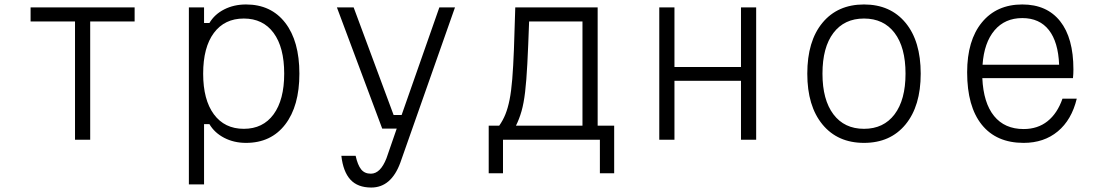

<svg xmlns="http://www.w3.org/2000/svg" viewBox="-20 -626 4940 860"><path d="M316 0V-530H117V-593H583V-530H384V0Z M826 200V-593H894V-523H918Q941 -562 984.5 -584Q1028 -606 1082 -606Q1194 -606 1257.5 -524Q1321 -442 1321 -296Q1321 -151 1257.5 -68.5Q1194 14 1082 14Q1028 14 984.5 -8.5Q941 -31 918 -70H894V200ZM1072 -49Q1158 -49 1205.5 -114Q1253 -179 1253 -296Q1253 -414 1205.5 -478.5Q1158 -543 1072 -543Q986 -543 938 -478.5Q890 -414 890 -296Q890 -179 938 -114Q986 -49 1072 -49Z M1489 -593H1564L1743 -111H1779L1948 -593H2018L1773 103Q1732 214 1643 214Q1582 214 1549.5 178.5Q1517 143 1509 72H1573Q1582 113 1597.5 132.5Q1613 152 1641 152Q1684 152 1711 83L1757 -50H1692Z M2169 150V-63H2216Q2233 -87 2244 -114.5Q2255 -142 2262.5 -179.5Q2270 -217 2274.5 -272Q2279 -327 2282 -405Q2285 -483 2288 -593H2657V-63H2731V150H2667V0H2233V150ZM2291 -63H2589V-530H2350Q2346 -417 2342 -340.5Q2338 -264 2332 -213.5Q2326 -163 2316 -128Q2306 -93 2291 -63Z M2933 0V-593H3001V-326H3299V-593H3367V0H3299V-264H3001V0Z M3850 14Q3732 14 3664 -68.5Q3596 -151 3596 -296Q3596 -442 3664 -524Q3732 -606 3850 -606Q3968 -606 4036 -524Q4104 -442 4104 -296Q4104 -151 4036 -68.5Q3968 14 3850 14ZM3850 -49Q3938 -49 3987 -114Q4036 -179 4036 -296Q4036 -414 3987 -478.5Q3938 -543 3850 -543Q3762 -543 3713 -478.5Q3664 -414 3664 -296Q3664 -179 3713 -114Q3762 -49 3850 -49Z M4803 -184Q4780 -89 4718 -37.5Q4656 14 4565 14Q4443 14 4377.5 -67.5Q4312 -149 4312 -302Q4312 -445 4378 -525.5Q4444 -606 4559 -606Q4669 -606 4728.5 -531Q4788 -456 4788 -315Q4788 -305 4787.5 -295Q4787 -285 4786 -276H4380Q4385 -165 4432.5 -106.5Q4480 -48 4565 -48Q4628 -48 4672 -83Q4716 -118 4739 -184ZM4559 -545Q4481 -545 4434.5 -490Q4388 -435 4381 -336H4724Q4720 -438 4678 -491.5Q4636 -545 4559 -545Z"/></svg>

Font: Martian Mono ExtraLight
Style: Regular
Weight: 200
Monospace: yes
Designer: Roman Shamin
Foundry: Evil Martians
Version: Version 1.000; ttfautohint (v1.8.4.7-5d5b)